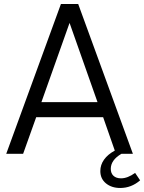

<svg xmlns="http://www.w3.org/2000/svg" viewBox="-20 -765 717 955"><path d="M283 -745H369L641 0H584Q531 31 531 75Q531 97 544.5 109.5Q558 122 582 122Q615 122 652 95L677 132Q633 170 578 170Q535 170 507 147Q479 124 479 86Q479 55 497.5 29Q516 3 551 -16L493 -182H160L95 0H11ZM465 -257 326 -651 186 -257Z"/></svg>

Font: Eudoxus Sans
Style: Regular
Weight: 400
Designer: Stijn de Vries
Foundry: tokotype
Version: Version 2.005